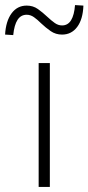

<svg xmlns="http://www.w3.org/2000/svg" viewBox="-66 -735 348 755"><path d="M86 0V-487H130V0ZM-14 -597 -46 -599Q-43 -652 -20.5 -682.5Q2 -713 39 -713Q64 -713 83 -699.5Q102 -686 120 -669Q136 -654 149.5 -644.5Q163 -635 178 -635Q201 -635 213.5 -655.5Q226 -676 229 -715L262 -713Q260 -659 237.5 -629Q215 -599 178 -599Q153 -599 133.5 -612.5Q114 -626 96 -643Q81 -658 67.5 -667.5Q54 -677 39 -677Q16 -677 3 -657Q-10 -637 -14 -597Z"/></svg>

Font: Nunito Sans 10pt SemiCondensed ExtraLight
Style: Regular
Weight: 250
Width: 4
Designer: Vernon Adams
Foundry: Vernon Adams
Version: Version 3.101;gftools[0.9.27]